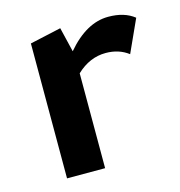

<svg xmlns="http://www.w3.org/2000/svg" viewBox="-74 -499 531 565"><g transform="rotate(-15 191.5 -216.0)"><path d="M303 -428Q352 -428 382 -404L337 -305Q308 -327 268 -327Q219 -327 179 -289V0H63V-411L158 -432L176 -357Q236 -428 303 -428Z"/></g></svg>

Font: EauTest
Style: Bold
Weight: 700
Designer: Christian Thalmann (Catharsis Fonts)
Version: Version 0.001;PS 000.001;hotconv 1.0.88;makeotf.lib2.5.64775